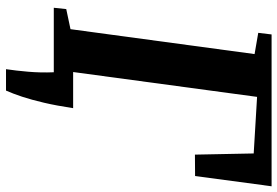

<svg xmlns="http://www.w3.org/2000/svg" viewBox="-166 -618 946 655"><g transform="rotate(90 307.5 -290.0)"><path d="M215.5 163Q218 146.5 220.2 127.2Q222.5 108 224.2 87.2Q226 66.5 226.5 44.5Q227 22.5 226 0L186 -66H348.5Q340 -9.5 330 33.2Q320 76 309.5 107.8Q299 139.5 288.5 163ZM6 0 10.5 -42.5 79 -57 164 -685 91.5 -697.5 97 -743H615L580 -482L507 -481.5L503 -682L310 -693.5L224 -57L336 -42.5L332 0Z"/></g></svg>

Font: Merriweather 36pt
Style: Bold Italic
Weight: 700
Italic angle: -7.8°
Version: Version 2.101